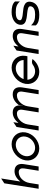

<svg xmlns="http://www.w3.org/2000/svg" viewBox="1276 -1956 692 3283"><g transform="rotate(-90 1621.5 -315.0)"><path d="M35 0H109L134 -156C143 -212 169 -257 201 -288C229 -316 271 -340 319 -340C374 -340 391 -300 382 -245L343 0H416L456 -253C471 -348 431 -412 336 -412C258 -412 202 -366 159 -314L211 -641L128 -587Z M521 -226C500 -95 592 11 723 11C854 11 978 -95 999 -226C1020 -357 929 -462 798 -462C667 -462 542 -357 521 -226ZM593 -226C608 -318 695 -391 787 -391C879 -391 942 -318 927 -226C912 -134 827 -60 735 -60C643 -60 578 -134 593 -226Z M1031 0H1105L1135 -187C1144 -243 1172 -288 1204 -319C1232 -347 1272 -371 1320 -371C1375 -371 1394 -331 1385 -276L1341 0H1413H1415L1445 -187C1454 -243 1482 -288 1514 -319C1542 -347 1582 -371 1630 -371C1685 -371 1704 -331 1695 -276L1651 0H1723L1768 -284C1783 -379 1744 -443 1649 -443C1571 -443 1513 -397 1470 -345L1457 -267L1455 -266L1458 -284C1473 -379 1434 -443 1339 -443C1261 -443 1203 -397 1160 -345L1173 -432L1091 -377Z M1829 -226C1808 -95 1900 11 2031 11C2117 11 2200 -35 2253 -104C2253 -104 2196 -129 2155 -99C2122 -75 2084 -60 2043 -60C1963 -60 1903 -116 1899 -192H2301L2307 -226C2328 -357 2237 -462 2106 -462C1975 -462 1850 -357 1829 -226ZM1910 -257C1937 -334 2014 -391 2095 -391C2176 -391 2234 -334 2236 -257Z M2339 0H2413L2443 -187C2452 -243 2480 -288 2512 -319C2540 -347 2580 -371 2628 -371C2683 -371 2702 -331 2693 -276L2649 0H2721L2766 -284C2781 -379 2742 -443 2647 -443C2569 -443 2511 -397 2468 -345L2481 -432L2399 -377Z M2840 -327C2827 -245 2885 -218 2953 -206C3005 -196 3076 -196 3121 -180C3142 -173 3159 -162 3155 -135C3146 -80 3088 -60 3016 -60C2927 -60 2880 -75 2829 -130L2828 -48C2869 0 2937 11 3010 11C3159 11 3220 -57 3232 -135C3242 -199 3210 -229 3167 -247C3109 -271 3011 -264 2949 -286C2929 -293 2913 -302 2917 -327C2925 -375 2985 -391 3050 -391C3139 -391 3186 -376 3237 -321L3238 -403C3197 -451 3128 -462 3055 -462C2936 -462 2851 -399 2840 -327Z"/></g></svg>

Font: Charger Sport
Style: Obl
Weight: 400
Designer: Jasper
Foundry: Cannot Into Space Fonts
Version: Version 1.1